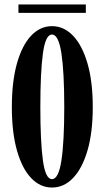

<svg xmlns="http://www.w3.org/2000/svg" viewBox="-20 -828 462 859"><path d="M212.5 11Q159.5 11 119 -31.8Q78.5 -74.5 55.8 -155Q33 -235.5 33 -349Q33 -463 55.8 -544Q78.5 -625 119 -668Q159.5 -711 212.5 -711Q266 -711 307 -668Q348 -625 371.5 -544Q395 -463 395 -349Q395 -235.5 371.5 -155Q348 -74.5 307 -31.8Q266 11 212.5 11ZM212.5 -26.5Q242 -26.5 254.8 -110.2Q267.5 -194 267.5 -349Q267.5 -504.5 254.8 -589Q242 -673.5 212.5 -673.5Q183.5 -673.5 172 -589Q160.5 -504.5 160.5 -349Q160.5 -194 172 -110.2Q183.5 -26.5 212.5 -26.5ZM62.5 -770.5V-808H364V-770.5Z"/></svg>

Font: Imbue 10pt
Style: Bold
Weight: 700
Designer: Tyler Finck
Foundry: Etcetera Type Company
Version: Version 1.102; ttfautohint (v1.8.3)